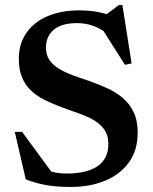

<svg xmlns="http://www.w3.org/2000/svg" viewBox="-20 -728 606 760"><path d="M464 -646.5 388 -661.5 450.5 -708H464.5L501 -477L474.5 -471.5L373.5 -631L403.5 -595.5Q376 -616.5 346.8 -626.5Q317.5 -636.5 285.5 -636.5Q223 -636.5 192.5 -610Q162 -583.5 162 -540Q162 -510 176.2 -489.8Q190.5 -469.5 215 -455Q239.5 -440.5 270.5 -429.2Q301.5 -418 335.5 -406.5Q369.5 -394.5 403 -379.5Q436.5 -364.5 464 -342Q491.5 -319.5 508.2 -285.8Q525 -252 525 -203.5Q525 -133.5 490.5 -85.5Q456 -37.5 396.2 -12.8Q336.5 12 261 12Q209 12 167.8 5.5Q126.5 -1 82 -18L38.5 -206H67.5L206 -17.5L104.5 -82Q144.5 -60.5 176.2 -50.8Q208 -41 243.5 -41Q298.5 -41 335.2 -54.5Q372 -68 390.5 -94Q409 -120 409 -158Q409 -193.5 391.5 -217Q374 -240.5 345.5 -255.8Q317 -271 283 -282.5Q249 -294 216.5 -306.5Q184 -318.5 154.5 -333.5Q125 -348.5 102.5 -369.8Q80 -391 67.2 -421.5Q54.5 -452 54.5 -495Q54.5 -553.5 83.8 -596.8Q113 -640 167.2 -663.5Q221.5 -687 295 -687Q342 -687 382 -677.5Q422 -668 464 -646.5Z"/></svg>

Font: Newsreader 24pt SemiBold
Style: Regular
Weight: 600
Designer: Hugues Gentile
Foundry: Production Type
Version: Version 1.003